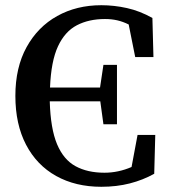

<svg xmlns="http://www.w3.org/2000/svg" viewBox="-20 -700 651 737"><path d="M369 17Q270 17 195.5 -24.5Q121 -66 80 -144.5Q39 -223 39 -332Q39 -441 82 -519Q125 -597 199.5 -638.5Q274 -680 369 -680Q418 -680 467.5 -669Q517 -658 565 -631L569 -481H499L474 -606Q452 -617 430 -622Q408 -627 383 -627Q321 -627 275 -603Q229 -579 202.5 -522Q176 -465 172 -364H364L377 -451H429V-223H377L365 -311H171Q174 -206 199 -146.5Q224 -87 270 -62Q316 -37 381 -37Q434 -37 485 -59L508 -182H576L572 -33Q529 -9 478.5 4Q428 17 369 17Z"/></svg>

Font: Source Serif Pro Semibold
Style: Regular
Weight: 600
Designer: Frank Grießhammer
Foundry: Adobe Systems Incorporated
Version: Version 3.000;hotconv 1.0.109;makeotfexe 2.5.65596